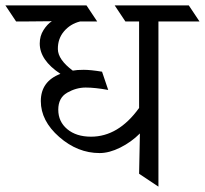

<svg xmlns="http://www.w3.org/2000/svg" viewBox="-80 -695 763 715"><path d="M510 -615V0L438 -48L441 -198Q409 -166 368 -145.5Q327 -125 291 -125Q209 -125 140.5 -185Q72 -245 72 -318.5Q72 -392 145 -420Q68 -471 68 -533Q68 -561 82 -583Q96 -605 113 -616L8 -615H-20L-60 -675H242L282 -615H218Q182 -606 158.5 -578.5Q135 -551 135.5 -512Q136 -473 191 -432Q206 -435 232 -435Q258 -435 300 -428L323 -360Q274 -369 239 -369Q204 -369 170.5 -350Q137 -331 137 -286.5Q137 -242 170.5 -214Q204 -186 259 -186Q361 -186 438 -293V-615H387L347 -675H623L663 -615Z"/></svg>

Font: Halant
Style: Regular
Weight: 400
Designer: Hitesh Malaviya (Devanagari), Satya Rajpurohit (Latin)
Foundry: Indian Type Foundry
Version: Version 1.101;PS 1.0;hotconv 1.0.78;makeotf.lib2.5.61930; tt